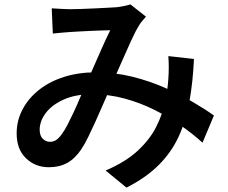

<svg xmlns="http://www.w3.org/2000/svg" viewBox="-20 -788 1040 876"><path d="M216 -750Q236 -749 259 -747.5Q282 -746 297 -746Q319 -746 348 -747Q377 -748 408.5 -749.5Q440 -751 467.5 -752.5Q495 -754 512 -755Q529 -757 546 -760.5Q563 -764 575 -768L646 -712Q637 -702 629 -692.5Q621 -683 615 -673Q598 -646 576 -597.5Q554 -549 529.5 -493Q505 -437 482 -385Q467 -351 450.5 -312.5Q434 -274 416.5 -235.5Q399 -197 383 -164Q367 -131 351 -107Q322 -64 286.5 -44.5Q251 -25 203 -25Q141 -25 98.5 -66Q56 -107 56 -179Q56 -238 83 -289Q110 -340 158 -378Q206 -416 272 -437Q338 -458 417 -458Q503 -458 583.5 -438Q664 -418 733.5 -387Q803 -356 860 -322.5Q917 -289 956 -261L904 -137Q859 -178 803.5 -216.5Q748 -255 684 -287Q620 -319 548 -338.5Q476 -358 399 -358Q324 -358 270 -333.5Q216 -309 188.5 -272Q161 -235 161 -196Q161 -169 175 -155Q189 -141 208 -141Q224 -141 236 -149Q248 -157 262 -176Q276 -195 289.5 -221.5Q303 -248 317.5 -279Q332 -310 345.5 -342.5Q359 -375 373 -405Q391 -446 410.5 -490.5Q430 -535 448.5 -576.5Q467 -618 483 -650Q468 -650 444 -649Q420 -648 393.5 -647Q367 -646 342.5 -644.5Q318 -643 301 -642Q285 -641 262.5 -639Q240 -637 221 -635ZM865 -519Q860 -412 844 -324Q828 -236 795 -164.5Q762 -93 704 -35Q646 23 557 68L462 -10Q553 -49 608.5 -100.5Q664 -152 693 -210Q722 -268 733.5 -324Q745 -380 748 -427Q750 -455 750 -482Q750 -509 748 -532Z"/></svg>

Font: Noto Sans SC SemiBold
Style: Regular
Weight: 600
Designer: Ryoko NISHIZUKA 西塚涼子 (kana, bopomofo & ideographs); Paul D. Hunt (Latin, Greek & Cyrillic); Sandoll Communications 산돌커뮤니
Foundry: Adobe
Version: Version 2.004-H2;hotconv 1.0.118;makeotfexe 2.5.65603